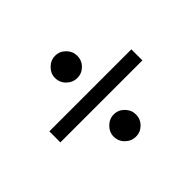

<svg xmlns="http://www.w3.org/2000/svg" viewBox="-108 -628 750 750"><g transform="rotate(-45 266.5 -253.5)"><path d="M203 -92Q203 -116 221.5 -134.5Q240 -153 265 -153Q290 -153 308 -134.5Q326 -116 326 -92Q326 -66 308 -48Q290 -30 265 -30Q240 -30 221.5 -48Q203 -66 203 -92ZM203 -416Q203 -440 221.5 -458.5Q240 -477 265 -477Q290 -477 308 -458.5Q326 -440 326 -416Q326 -390 308 -372Q290 -354 265 -354Q240 -354 221.5 -372Q203 -390 203 -416ZM493 -284V-223H40V-284Z"/></g></svg>

Font: Mukta
Style: Regular
Weight: 400
Designer: Girish Dalvi and Yashodeep Gholap
Foundry: Ek Type
Version: Version 2.538;PS 1.001;hotconv 16.6.51;makeotf.lib2.5.65220;